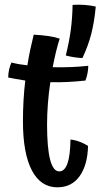

<svg xmlns="http://www.w3.org/2000/svg" viewBox="-20 -809 432 820"><path d="M281 -213Q301 -211 320.5 -203.5Q340 -196 356 -186Q354 -104 320 -56.5Q286 -9 225 -9Q154 -9 116 -81.5Q78 -154 78 -291Q78 -337 80.5 -380.5Q83 -424 88 -465Q64 -469 46.5 -472Q29 -475 15 -478Q15 -495 19 -512.5Q23 -530 29 -542Q44 -538 61 -535Q78 -532 97 -530Q102 -563 109 -596Q116 -629 124 -661Q159 -659 187 -655Q215 -651 235 -644Q227 -620 219.5 -589Q212 -558 205 -522Q244 -521 282.5 -522.5Q321 -524 357 -528Q357 -514 354 -497.5Q351 -481 345 -465Q309 -461 270.5 -459Q232 -457 195 -458Q188 -412 184.5 -366Q181 -320 181 -277Q181 -178 194 -127.5Q207 -77 233 -77Q256 -77 268 -110.5Q280 -144 281 -213ZM389 -781Q383 -716 370 -665Q357 -614 332 -561Q314 -562 297 -564.5Q280 -567 261 -572Q276 -633 282.5 -682.5Q289 -732 290 -788Q314 -790 341 -788Q368 -786 389 -781Z"/></svg>

Font: Atma Medium
Style: Regular
Weight: 500
Designer: Gregori Vincens, Jeremie Hornus, Riccardo Olocco, Yoann Minet.
Foundry: black foundry
Version: Version 1.101;PS 1.100;hotconv 1.0.86;makeotf.lib2.5.63406